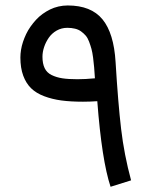

<svg xmlns="http://www.w3.org/2000/svg" viewBox="-20 -678 591 713"><path d="M55.7 -464.4Q55.7 -478 58.1 -492.9Q60.5 -507.8 65.4 -522.5Q70.3 -537.1 77.1 -551.5Q84 -565.9 93.5 -579.3Q103 -592.8 113.8 -604.5Q124.5 -616.2 137.9 -626Q151.4 -635.7 165.8 -642.8Q180.2 -649.9 197 -653.8Q213.9 -657.7 231.4 -657.7Q318.4 -657.7 360.6 -606.2Q402.8 -554.7 409.2 -447.8Q418.5 -295.4 429.7 -199.7Q440.9 -104 466.8 -8.3L390.6 15.6Q357.9 -83 341.3 -302.2Q313.5 -300.3 288.1 -300.3Q242.7 -300.3 208 -304.9Q173.3 -309.6 143.8 -320.8Q114.3 -332 95.5 -350.3Q76.7 -368.7 66.2 -397.2Q55.7 -425.8 55.7 -464.4ZM230 -574.7Q208.5 -574.7 190.4 -564.5Q172.4 -554.2 161.1 -537.8Q149.9 -521.5 143.8 -503.2Q137.7 -484.9 137.7 -467.3Q137.7 -441.9 145.8 -425Q153.8 -408.2 171.6 -399.4Q189.5 -390.6 211.7 -387.2Q233.9 -383.8 267.6 -383.8Q296.9 -383.8 332.5 -387.2Q331.1 -411.1 329.6 -428Q328.1 -444.8 325.7 -464.1Q323.2 -483.4 319.6 -496.6Q315.9 -509.8 310.8 -523.4Q305.7 -537.1 298.3 -545.7Q291 -554.2 281.2 -561.3Q271.5 -568.4 258.5 -571.5Q245.6 -574.7 230 -574.7Z"/></svg>

Font: Samim WOL
Style: WOL
Weight: 400
Foundry: DejaVu fonts team - Redesigned by Saber Rastikerdar
Version: Version 4.0.0